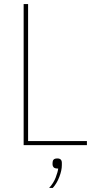

<svg xmlns="http://www.w3.org/2000/svg" viewBox="-20 -718 468 950"><path d="M97 0V-698H119V-20H410V0ZM264 66Q286 66 286 88V99Q286 125 273.5 157.5Q261 190 241 212H223Q245 188 255.5 160.5Q266 133 268 116Q251 116 245.5 110Q240 104 240 96V88Q240 78 245 72Q250 66 264 66Z"/></svg>

Font: IBM Plex Sans Cond Thin
Style: Regular
Weight: 100
Width: 3
Designer: Mike Abbink, Paul van der Laan, Pieter van Rosmalen
Foundry: Bold Monday
Version: Version 1.3